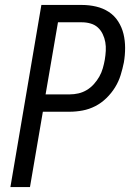

<svg xmlns="http://www.w3.org/2000/svg" viewBox="-20 -755 540 775"><path d="M22 0 147 -735H311Q340 -735 368 -728.5Q396 -722 419 -707Q442 -692 457 -668.5Q472 -645 478.5 -618Q485 -591 485 -561.5Q485 -532 480 -503Q475 -478 467 -452Q459 -426 444.5 -402.5Q430 -379 409.5 -359Q389 -339 364.5 -326.5Q340 -314 313.5 -309Q287 -304 261 -304H153L101 0ZM164 -374H261Q279 -374 296.5 -378Q314 -382 330 -391.5Q346 -401 359 -415.5Q372 -430 381 -446Q390 -462 395 -479.5Q400 -497 403 -514Q406 -532 407 -550Q408 -568 405 -585Q402 -602 394.5 -617.5Q387 -633 375 -644Q363 -655 346 -660Q329 -665 311 -665H214Z"/></svg>

Font: iosevka_custom_sans_ss08
Style: Italic
Weight: 400
Italic angle: -10°
Designer: Belleve Invis
Foundry: Belleve Invis
Version: Version 10.3.0; ttfautohint (v1.8.3)